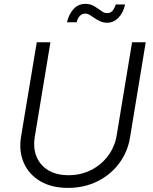

<svg xmlns="http://www.w3.org/2000/svg" viewBox="-20 -942 775 974"><path d="M325.2 11.2Q241.7 11.2 184.1 -22.9Q126.5 -57.1 100.6 -116.2Q74.7 -175.3 86.9 -249.5L166.5 -727.5H235.8L156.7 -249.5Q147 -191.9 165.3 -147.5Q183.6 -103 225.1 -78.1Q266.6 -53.2 327.6 -53.2Q390.6 -53.2 442.4 -79.6Q494.1 -106 528.1 -151.4Q562 -196.8 571.8 -254.4L649.9 -727.5H719.2L639.6 -244.6Q627.4 -169.9 583.5 -112.1Q539.6 -54.2 472.9 -21.5Q406.2 11.2 325.2 11.2ZM523.4 -826.7Q504.4 -826.7 489 -833.7Q473.6 -840.8 460.4 -849.9Q447.3 -858.9 435.5 -866Q423.8 -873 412.1 -873Q395 -873 383.8 -859.9Q372.6 -846.7 368.7 -829.1H319.8Q329.1 -870.1 353.3 -896.2Q377.4 -922.4 413.6 -922.4Q433.6 -922.4 448.5 -915.3Q463.4 -908.2 475.6 -899.2Q487.8 -890.1 499.3 -882.8Q510.7 -875.5 523.9 -875.5Q539.6 -875.5 549.6 -886Q559.6 -896.5 567.4 -919.4H614.7Q605 -876.5 580.6 -851.6Q556.2 -826.7 523.4 -826.7Z"/></svg>

Font: Inter Light
Style: Italic
Weight: 300
Italic angle: -9.3988°
Designer: Rasmus Andersson
Foundry: rsms
Version: Version 4.001;git-66647c0bb